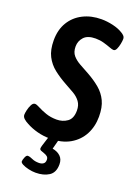

<svg xmlns="http://www.w3.org/2000/svg" viewBox="-170 -779 761 1059"><g transform="rotate(20 210.0 -249.0)"><path d="M191 7Q153 7 117 -2.5Q81 -12 52 -28Q36 -36 25 -46Q14 -56 14 -69Q14 -78 18 -96Q22 -114 30 -129.5Q38 -145 50 -145Q59 -145 78.5 -134.5Q98 -124 126.5 -114Q155 -104 190 -104Q225 -104 252 -123Q279 -142 279 -189Q279 -220 264 -240.5Q249 -261 224.5 -275.5Q200 -290 172 -305Q130 -328 97 -354Q64 -380 45 -417Q26 -454 26 -510Q26 -572 53 -616.5Q80 -661 127.5 -685Q175 -709 235 -709Q268 -709 302.5 -701Q337 -693 361 -678Q370 -673 377 -665.5Q384 -658 384 -647Q384 -636 380.5 -618Q377 -600 370.5 -586Q364 -572 354 -572Q346 -572 329 -578.5Q312 -585 289 -591.5Q266 -598 241 -598Q194 -598 172.5 -574.5Q151 -551 151 -519Q151 -486 168 -466.5Q185 -447 211.5 -432.5Q238 -418 267 -402Q308 -379 339 -353Q370 -327 387.5 -290.5Q405 -254 405 -199Q405 -141 380.5 -94.5Q356 -48 308.5 -20.5Q261 7 191 7ZM181 211Q161 211 139.5 206Q118 201 103.5 193.5Q89 186 89 178Q89 169 95.5 153.5Q102 138 110 138Q122 138 139 146Q156 154 180 154Q195 154 205.5 147Q216 140 216 123Q216 110 207.5 103.5Q199 97 188 93.5Q177 90 169 86.5Q161 83 161 75Q161 70 165 56Q169 42 185 -7H241L225 54Q254 59 272 76Q290 93 290 123Q290 171 259 191Q228 211 181 211Z"/></g></svg>

Font: Asap Condensed SemiBold
Style: Regular
Weight: 600
Width: 3
Designer: Pablo Cosgaya
Foundry: Omnibus-Type
Version: Version 3.001; ttfautohint (v1.8.4.7-5d5b)